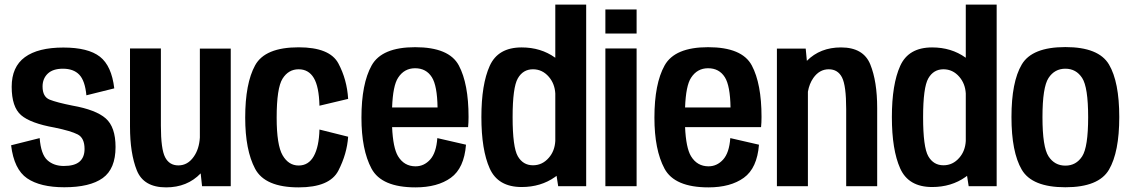

<svg xmlns="http://www.w3.org/2000/svg" viewBox="-20 -805 4890 830"><path d="M258 4.5Q154 4.5 97.2 -34.2Q40.5 -73 28 -177L151.5 -208Q157 -137.5 184.8 -112.5Q212.5 -87.5 256 -87.5Q302 -87.5 323.8 -106.2Q345.5 -125 345.5 -161Q345.5 -208.5 316 -223.8Q286.5 -239 216 -253.5Q112 -272 71.2 -307.2Q30.5 -342.5 30.5 -430Q30.5 -516 87.5 -557.8Q144.5 -599.5 254 -599.5Q361 -599.5 411.8 -560Q462.5 -520.5 474 -423L353.5 -393Q347.5 -456 322.8 -482Q298 -508 252 -508Q208.5 -508 186.2 -486.5Q164 -465 164 -431Q164 -386.5 194.8 -374.2Q225.5 -362 293 -348.5Q394.5 -330.5 437 -293.2Q479.5 -256 479.5 -169.5Q479.5 -75 424 -35.2Q368.5 4.5 258 4.5Z M853.5 0 847.5 -55.5Q789.5 5 698 5Q601 5 571.5 -68.5Q542 -142 542 -257.5V-595.5H675.5V-261.5Q675.5 -160.5 693.8 -125.2Q712 -90 751 -90Q791.5 -90 817.5 -127.5Q841 -160.5 844 -210.5V-595H977.5V0Z M1271 5Q1125.5 5 1082.8 -75.5Q1040 -156 1040 -296.5Q1040 -444.5 1082.8 -522.5Q1125.5 -600.5 1271 -600.5Q1405.5 -600.5 1442.8 -530.8Q1480 -461 1485 -377.5L1361 -348Q1359 -430.5 1336.5 -468Q1314 -505.5 1271 -505.5Q1227 -505.5 1201.5 -465Q1176 -424.5 1176 -296.5Q1176 -177.5 1201.8 -133.5Q1227.5 -89.5 1271 -89.5Q1314 -89.5 1336.5 -130.2Q1359 -171 1361 -245L1485 -214Q1480 -140 1442.8 -67.5Q1405.5 5 1271 5Z M1776 5Q1629.5 5 1586 -76.2Q1542.5 -157.5 1542.5 -296.5Q1542.5 -443 1586.5 -522Q1630.5 -601 1774.5 -601Q1921.5 -601 1963.5 -522Q2005.5 -443 2005.5 -299.5Q2005.5 -275 2003.5 -255.5H1675Q1679 -166 1700.5 -130Q1727 -86 1776.5 -86Q1813 -86 1839.5 -115.2Q1866 -144.5 1870.5 -208L1994.5 -179.5Q1986.5 -78 1929 -36.5Q1871.5 5 1776 5ZM1675 -340.5H1871.5Q1870 -434.5 1847 -471Q1822.5 -510 1774.5 -510Q1727.5 -510 1701 -469Q1678.5 -435 1675 -340.5Z M2393 0 2386 -45Q2383 -42.5 2379.5 -40Q2318 3.5 2235 3.5Q2133 3.5 2097 -76.8Q2061 -157 2061 -299Q2061 -440.5 2097 -520.2Q2133 -600 2235 -600Q2318 -600 2379.5 -556Q2380 -556 2380.5 -555.5V-785H2514V0ZM2380.5 -195.5V-401Q2378 -443.5 2352.5 -473Q2324.5 -505.5 2284 -505.5Q2241 -505.5 2218.5 -466.2Q2196 -427 2196 -298.5Q2196 -168.5 2218.5 -129.5Q2241 -90.5 2284 -90.5Q2324.5 -90.5 2352.5 -123Q2378 -152 2380.5 -195.5Z M2597 0V-595.5H2732V0ZM2597 -764H2732V-660H2597Z M3042.5 5Q2896 5 2852.5 -76.2Q2809 -157.5 2809 -296.5Q2809 -443 2853 -522Q2897 -601 3041 -601Q3188 -601 3230 -522Q3272 -443 3272 -299.5Q3272 -275 3270 -255.5H2941.5Q2945.5 -166 2967 -130Q2993.5 -86 3043 -86Q3079.5 -86 3106 -115.2Q3132.5 -144.5 3137 -208L3261 -179.5Q3253 -78 3195.5 -36.5Q3138 5 3042.5 5ZM2941.5 -340.5H3138Q3136.5 -434.5 3113.5 -471Q3089 -510 3041 -510Q2994 -510 2967.5 -469Q2945 -435 2941.5 -340.5Z M3338.5 0V-595H3463L3468 -542Q3525.5 -600 3615.5 -600Q3712.5 -600 3742.2 -526.5Q3772 -453 3772 -338V0H3638V-333.5Q3638 -435 3620 -470.2Q3602 -505.5 3562.5 -505.5Q3522.5 -505.5 3496 -468Q3478.5 -443 3472.5 -408.5V0Z M4167.5 0 4160.5 -45Q4157.5 -42.5 4154 -40Q4092.5 3.5 4009.5 3.5Q3907.5 3.5 3871.5 -76.8Q3835.5 -157 3835.5 -299Q3835.5 -440.5 3871.5 -520.2Q3907.5 -600 4009.5 -600Q4092.5 -600 4154 -556Q4154.5 -556 4155 -555.5V-785H4288.5V0ZM4155 -195.5V-401Q4152.5 -443.5 4127 -473Q4099 -505.5 4058.5 -505.5Q4015.5 -505.5 3993 -466.2Q3970.5 -427 3970.5 -298.5Q3970.5 -168.5 3993 -129.5Q4015.5 -90.5 4058.5 -90.5Q4099 -90.5 4127 -123Q4152.5 -152 4155 -195.5Z M4585.5 4.5Q4441.5 4.5 4397 -71.5Q4352.5 -147.5 4352.5 -299Q4352.5 -451 4397 -526.2Q4441.5 -601.5 4585.5 -601.5Q4729.5 -601.5 4774 -526.2Q4818.5 -451 4818.5 -299Q4818.5 -147.5 4774 -71.5Q4729.5 4.5 4585.5 4.5ZM4585.5 -89Q4632 -89 4658 -129Q4684 -169 4684 -298.5Q4684 -428 4658 -468Q4632 -508 4585.5 -508Q4539 -508 4512.8 -468Q4486.5 -428 4486.5 -298.5Q4486.5 -169 4512.8 -129Q4539 -89 4585.5 -89Z"/></svg>

Font: Anybody SemiBold
Style: Regular
Weight: 600
Designer: Tyler Finck
Foundry: Etcetera Type Company
Version: Version 1.010; ttfautohint (v1.8.3) -l 8 -r 50 -G 200 -x 14 